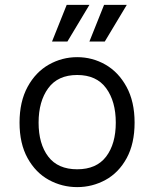

<svg xmlns="http://www.w3.org/2000/svg" viewBox="-20 -750 631 786"><path d="M60 -248Q60 -334 93 -394.5Q126 -455 180 -485.5Q234 -516 296 -516Q358 -516 411.5 -485.5Q465 -455 498 -394.5Q531 -334 531 -248Q531 -162 498.5 -102.5Q466 -43 412 -13.5Q358 16 296 16Q234 16 180 -13.5Q126 -43 93 -102.5Q60 -162 60 -248ZM454 -248Q454 -335 414.5 -389Q375 -443 296 -443Q217 -443 177.5 -389Q138 -335 138 -248Q138 -161 177.5 -109Q217 -57 296 -57Q375 -57 414.5 -109Q454 -161 454 -248ZM406 -730H499L409 -580H346ZM253 -730H346L256 -580H193Z"/></svg>

Font: Uncut Sans VF
Style: Regular
Weight: 400
Designer: Kasper Nordkvist
Foundry: Uncut Type
Version: Version 1.100;FEAKit 1.0